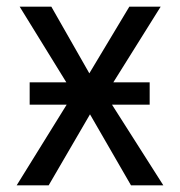

<svg xmlns="http://www.w3.org/2000/svg" viewBox="-20 -556 540 576"><path d="M470 0H373L250 -213L126 0H30L180 -242H69V-309H179L39 -536H134L248 -336L368 -536H462L320 -309H429V-242H316Z"/></svg>

Font: Noto Sans Mono UI Cond
Style: Regular
Weight: 400
Width: 3
Monospace: yes
Designer: Monotype Design team
Foundry: Monotype Imaging Inc.
Version: Version 1.000